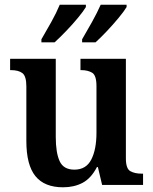

<svg xmlns="http://www.w3.org/2000/svg" viewBox="-20 -786 651 816"><path d="M248 10Q169 10 130.5 -37.5Q92 -85 92 -187V-419Q92 -462 75.5 -475Q59 -488 26 -488H23V-536H217V-204Q217 -137 233.5 -101Q250 -65 296 -65Q346 -65 368 -108Q390 -151 390 -222V-420Q390 -466 371.5 -477Q353 -488 325 -488H322V-536H515V-113Q515 -69 534 -58.5Q553 -48 581 -48H588V0H414L396 -76H392Q367 -28 331 -9Q295 10 248 10ZM329 -619Q349 -653 371 -692.5Q393 -732 408 -766H518V-756Q508 -739 484.5 -710.5Q461 -682 434 -653.5Q407 -625 386 -606H329ZM156 -619Q176 -653 198 -692.5Q220 -732 234 -766H345V-756Q335 -739 311.5 -710.5Q288 -682 260.5 -653.5Q233 -625 212 -606H156Z"/></svg>

Font: Noto Serif Sinhala SemiCondensed SemiBold
Style: Regular
Weight: 600
Width: 4
Designer: Jelle Bosma - Monotype Design Team
Foundry: Monotype Imaging Inc.
Version: Version 2.007; ttfautohint (v1.8.4.7-5d5b)